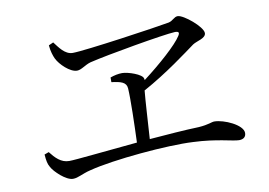

<svg xmlns="http://www.w3.org/2000/svg" viewBox="-68 -757 1135 811"><g transform="rotate(-10 500.0 -352.0)"><path d="M546 -367C650 -424 742 -494 782 -523C800 -535 839 -539 839 -562C839 -589 763 -652 738 -652C722 -652 715 -636 696 -632C643 -622 328 -576 275 -576C241 -576 219 -611 201 -634L181 -625C183 -599 190 -579 196 -566C209 -539 250 -499 280 -499C299 -499 317 -517 342 -524C415 -542 667 -586 715 -588C731 -588 735 -583 726 -569C704 -534 629 -467 554 -410C554 -413 554 -415 553 -417C550 -436 490 -456 465 -456C449 -456 430 -452 414 -446V-426C454 -421 477 -415 479 -388C482 -340 479 -232 476 -156C335 -143 208 -129 181 -129C146 -129 123 -154 102 -181L83 -174C85 -147 88 -132 96 -119C107 -97 154 -52 184 -52C207 -52 224 -66 262 -75C365 -102 601 -123 710 -117C811 -113 877 -91 903 -91C922 -91 933 -100 933 -117C933 -152 854 -187 813 -187C801 -187 788 -178 745 -175C682 -173 607 -167 532 -161C537 -235 542 -326 546 -365Z"/></g></svg>

Font: Source Han Serif
Style: Regular
Weight: 400
Designer: Ryoko NISHIZUKA 西塚涼子 (kana & ideographs); Frank Grießhammer (Latin, Greek & Cyrillic); Wenlong ZHANG 张文龙 (bopomofo); San
Foundry: Adobe Systems Incorporated
Version: Version 1.001;PS 1.001;hotconv 16.6.54;makeotf.lib2.5.65590